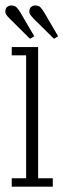

<svg xmlns="http://www.w3.org/2000/svg" viewBox="-25 -700 238 720"><path d="M19 0V-31.5H73V-492.5H19V-523.5H118V-31.5H173V0ZM177.5 -554.5 100.5 -630.5Q93.5 -638 89.2 -643.8Q85 -649.5 85 -656.5Q85 -668 91.5 -673.8Q98 -679.5 106.5 -679.5Q120.5 -679.5 127.2 -672Q134 -664.5 139.5 -655.5L193 -564ZM87.5 -554.5 11 -630.5Q3.5 -638 -0.8 -643.8Q-5 -649.5 -5 -656.5Q-5 -668 1.5 -673.8Q8 -679.5 17 -679.5Q30.5 -679.5 37.5 -672Q44.5 -664.5 50 -655.5L103.5 -564Z"/></svg>

Font: Imbue 10pt ExtraLight
Style: Regular
Weight: 200
Designer: Tyler Finck
Foundry: Etcetera Type Company
Version: Version 1.102; ttfautohint (v1.8.3)